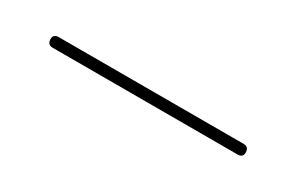

<svg xmlns="http://www.w3.org/2000/svg" viewBox="1 -61 498 323"><g transform="rotate(30 250.0 100.5)"><path d="M70.3 110.4Q60.5 110.4 60.1 100.1Q59.6 89.8 70.3 89.8H429.7Q439.5 89.8 439.9 100.1Q440.4 110.4 429.7 110.4Z"/></g></svg>

Font: Rounded-L Mgen+ 2m thin
Style: Regular
Weight: 100
Designer: [Source Han Sans]
Ryoko NISHIZUKA  (kana & ideographs); Paul D. Hunt (Latin, Greek & Cyrillic); Wenlong ZHANG  (bopomofo
Version: Version 1.059.20150602